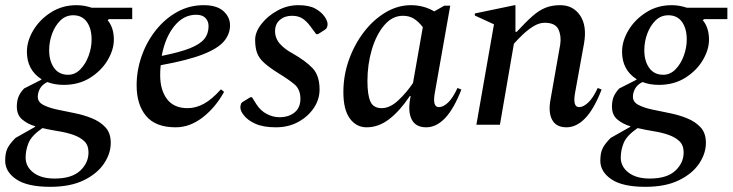

<svg xmlns="http://www.w3.org/2000/svg" viewBox="-32 -482 2831 742"><path d="M214 -154Q179 -154 151 -165Q131 -155 122.5 -139.5Q114 -124 114 -108Q114 -88 134.5 -77Q155 -66 187 -59Q219 -52 255 -45Q291 -38 323 -25Q355 -12 375.5 10Q396 32 396 70Q396 111 370 150Q344 189 292 214.5Q240 240 162 240Q74 240 31 211Q-12 182 -12 139Q-12 109 -3 91Q6 73 28 51L104 8V6Q74 -3 53.5 -20.5Q33 -38 33 -70Q33 -92 39.5 -108Q46 -124 61 -140L128 -174V-176Q72 -212 72 -282Q72 -324 97 -365.5Q122 -407 165.5 -434.5Q209 -462 264 -462Q293 -462 323 -452H479V-408H389L384 -404Q408 -375 408 -329Q408 -290 384 -249.5Q360 -209 316.5 -181.5Q273 -154 214 -154ZM231 -193Q258 -193 278.5 -214Q299 -235 310.5 -266.5Q322 -298 322 -329Q322 -372 303.5 -397.5Q285 -423 251 -423Q222 -423 201.5 -403Q181 -383 169.5 -352Q158 -321 158 -288Q158 -246 177 -219.5Q196 -193 231 -193ZM67 127Q67 162 97 185Q127 208 179 208Q245 208 277.5 178Q310 148 310 107Q310 79 293.5 63.5Q277 48 251 39Q225 30 193.5 25Q162 20 132 13Q90 42 78.5 70Q67 98 67 127Z M647 10Q569 10 532.5 -34Q496 -78 496 -152Q496 -210 515.5 -265.5Q535 -321 570.5 -365.5Q606 -410 653 -436Q700 -462 755 -462Q806 -462 831.5 -439Q857 -416 857 -384Q857 -351 834 -323Q811 -295 752.5 -272Q694 -249 589 -230Q587 -211 587 -192Q587 -134 613.5 -99Q640 -64 693 -64Q725 -64 756 -81Q787 -98 821 -136H823L834 -127Q801 -67 751.5 -28.5Q702 10 647 10ZM726 -425Q677 -425 641.5 -381Q606 -337 593 -266Q663 -280 702 -295.5Q741 -311 757.5 -331.5Q774 -352 774 -381Q774 -400 762 -412.5Q750 -425 726 -425Z M1034 10Q986 10 955.5 -3.5Q925 -17 910 -37Q897 -53 897 -67Q897 -73 899 -79.5Q901 -86 909 -90L935 -106H942L959 -79Q975 -54 999 -41.5Q1023 -29 1048 -29Q1084 -29 1106.5 -47.5Q1129 -66 1129 -100Q1129 -137 1105.5 -156.5Q1082 -176 1044 -199Q1009 -221 989 -239Q969 -257 961.5 -277.5Q954 -298 954 -328Q954 -358 978 -389Q1002 -420 1040 -441Q1078 -462 1121 -462Q1162 -462 1186 -449Q1210 -436 1223 -417Q1234 -400 1234 -389Q1234 -382 1231.5 -376Q1229 -370 1222 -366L1197 -350H1190L1167 -381Q1153 -400 1137 -410.5Q1121 -421 1096 -421Q1068 -421 1049.5 -405Q1031 -389 1031 -362Q1031 -334 1049.5 -313Q1068 -292 1098 -276Q1149 -247 1176 -218.5Q1203 -190 1203 -136Q1203 -98 1181 -65Q1159 -32 1121 -11Q1083 10 1034 10Z M1385 10Q1345 10 1320 -24Q1295 -58 1295 -126Q1295 -191 1316.5 -251Q1338 -311 1374.5 -358.5Q1411 -406 1458 -434Q1505 -462 1556 -462Q1582 -462 1605 -455.5Q1628 -449 1646 -438L1685 -460H1708L1648 -121Q1639 -68 1664 -68Q1681 -68 1699.5 -85.5Q1718 -103 1736 -142L1751 -136Q1722 -61 1688 -25.5Q1654 10 1615 10Q1575 10 1559.5 -19.5Q1544 -49 1553 -100L1555 -111H1552Q1513 -53 1472 -21.5Q1431 10 1385 10ZM1388 -169Q1388 -115 1399.5 -89.5Q1411 -64 1443 -64Q1475 -64 1507 -94Q1539 -124 1564 -161L1602 -377Q1586 -398 1568 -409.5Q1550 -421 1525 -421Q1484 -421 1453 -384.5Q1422 -348 1405 -290.5Q1388 -233 1388 -169Z M1809 0 1877 -388 1803 -422V-430L1957 -462H1960V-359H1965Q2000 -397 2025.5 -419.5Q2051 -442 2076 -452Q2101 -462 2133 -462Q2183 -462 2210 -422Q2237 -382 2225 -314L2190 -121Q2181 -68 2206 -68Q2222 -68 2241 -85.5Q2260 -103 2278 -142L2293 -136Q2264 -61 2230 -25.5Q2196 10 2157 10Q2117 10 2101.5 -19.5Q2086 -49 2096 -100L2133 -310Q2138 -343 2126 -368.5Q2114 -394 2073 -394Q2052 -394 2030.5 -381Q2009 -368 1989 -349Q1969 -330 1954 -313L1900 0Z M2514 -154Q2479 -154 2451 -165Q2431 -155 2422.5 -139.5Q2414 -124 2414 -108Q2414 -88 2434.5 -77Q2455 -66 2487 -59Q2519 -52 2555 -45Q2591 -38 2623 -25Q2655 -12 2675.5 10Q2696 32 2696 70Q2696 111 2670 150Q2644 189 2592 214.5Q2540 240 2462 240Q2374 240 2331 211Q2288 182 2288 139Q2288 109 2297 91Q2306 73 2328 51L2404 8V6Q2374 -3 2353.5 -20.5Q2333 -38 2333 -70Q2333 -92 2339.5 -108Q2346 -124 2361 -140L2428 -174V-176Q2372 -212 2372 -282Q2372 -324 2397 -365.5Q2422 -407 2465.5 -434.5Q2509 -462 2564 -462Q2593 -462 2623 -452H2779V-408H2689L2684 -404Q2708 -375 2708 -329Q2708 -290 2684 -249.5Q2660 -209 2616.5 -181.5Q2573 -154 2514 -154ZM2531 -193Q2558 -193 2578.5 -214Q2599 -235 2610.5 -266.5Q2622 -298 2622 -329Q2622 -372 2603.5 -397.5Q2585 -423 2551 -423Q2522 -423 2501.5 -403Q2481 -383 2469.5 -352Q2458 -321 2458 -288Q2458 -246 2477 -219.5Q2496 -193 2531 -193ZM2367 127Q2367 162 2397 185Q2427 208 2479 208Q2545 208 2577.5 178Q2610 148 2610 107Q2610 79 2593.5 63.5Q2577 48 2551 39Q2525 30 2493.5 25Q2462 20 2432 13Q2390 42 2378.5 70Q2367 98 2367 127Z"/></svg>

Font: Spectral Medium
Style: Italic
Weight: 500
Italic angle: -10°
Designer: Jean-Baptiste Levee
Foundry: Production Type
Version: Version 2.001